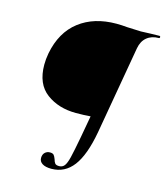

<svg xmlns="http://www.w3.org/2000/svg" viewBox="-120 -719 864 1004"><g transform="rotate(15 312.0 -217.5)"><path d="M186 152Q186 133 197 122.5Q208 112 224 112Q239 112 245 119Q251 126 256 140Q260 155 266 162Q272 169 288 169Q306 169 316.5 155.5Q327 142 335.5 107.5Q344 73 359 -8L380 -125Q344 -122 301 -122Q207 -122 141.5 -170.5Q76 -219 76 -324Q76 -353 82 -386Q105 -505 185 -566.5Q265 -628 386 -628Q414 -628 445 -625Q511 -622 519 -622Q538 -622 572 -624L619 -625Q624 -625 624 -619Q624 -613 619 -613Q580 -613 554.5 -592Q529 -571 522 -532L439 -55Q416 73 370.5 133Q325 193 252 193Q220 193 203 182Q186 171 186 152Z"/></g></svg>

Font: Cormorant Garamond Medium
Style: Italic
Weight: 500
Italic angle: -10°
Designer: Christian Thalmann (Catharsis Fonts)
Foundry: Catharsis Fonts
Version: Version 4.000